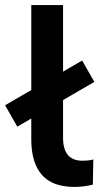

<svg xmlns="http://www.w3.org/2000/svg" viewBox="-58 -725 397 755"><path d="M235 10Q148 10 106.5 -37.5Q65 -85 65 -177V-705H190V-183Q190 -93 266 -93Q277 -93 288 -94Q299 -95 309 -98L307 1Q271 10 235 10ZM10 -227 -38 -311 265 -487 313 -403Z"/></svg>

Font: Nunito Sans
Style: Bold
Weight: 700
Designer: Vernon Adams
Foundry: Vernon Adams
Version: Version 3.101; ttfautohint (v1.8.4.7-5d5b);gftools[0.9.27]